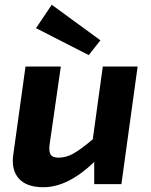

<svg xmlns="http://www.w3.org/2000/svg" viewBox="-20 -772 632 805"><path d="M352 -541 131 -654 197 -752 401 -603ZM557 -493 489 0H375V-93Q265 13 162 13Q91 13 58.5 -24Q26 -61 36 -126L87 -493H235L188 -166Q184 -136 192.5 -123.5Q201 -111 225 -111Q257 -111 287.5 -128Q318 -145 369 -188L411 -493Z"/></svg>

Font: Ezarion
Style: Bold Italic
Weight: 700
Italic angle: -8°
Designer: Natanael Gama
Version: Version 1.001;PS 001.001;hotconv 1.0.70;makeotf.lib2.5.58329